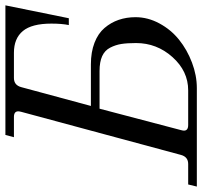

<svg xmlns="http://www.w3.org/2000/svg" viewBox="-49 -713 752 714"><g transform="rotate(-90 327.0 -356.0)"><path d="M356 0H-9.8L-2 -32.2H74.2Q100.6 -32.2 107.9 -59.1L268.1 -652.8Q270 -660.6 270 -664.1Q270 -680.2 249 -680.2H173.8L182.1 -711.9H664.1L616.2 -476.1H590.8Q596.2 -502 596.2 -541Q596.2 -613.8 568.6 -647Q541 -680.2 487.8 -680.2H394Q367.2 -680.2 359.9 -652.8L290 -394H444.8Q490.2 -394 524.9 -380.6Q559.6 -367.2 579.8 -343.5Q600.1 -319.8 610.1 -290.8Q620.1 -261.7 620.1 -228Q620.1 -182.1 596.9 -139.2Q573.7 -96.2 536.4 -66.2Q499 -36.1 451.4 -18.1Q403.8 0 356 0ZM279.8 -361.8 200.2 -59.1Q198.2 -51.3 198.2 -47.9Q198.2 -32.2 219.2 -32.2H348.1Q419.4 -32.2 471.7 -90.6Q523.9 -148.9 523.9 -226.1Q523.9 -258.8 520.5 -280.5Q517.1 -302.2 506.8 -322.3Q496.6 -342.3 475.1 -352.1Q453.6 -361.8 419.9 -361.8Z"/></g></svg>

Font: Flanker Steampunk
Style: Italic
Weight: 400
Italic angle: -12°
Designer: Alexey Kryukov, Leonardo Di Lena
Foundry: Alexey Kryukov, Leonardo Di Lena
Version: 1.210